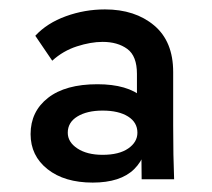

<svg xmlns="http://www.w3.org/2000/svg" viewBox="-20 -727 451 408"><path d="M281 -346 280 -453 271 -482V-570Q271 -608 250.5 -623Q230 -638 198 -638Q173 -638 143.5 -628.5Q114 -619 91 -598L55 -651Q80 -678 120 -692.5Q160 -707 203 -707Q267 -707 307.5 -673Q348 -639 348 -574V-460Q348 -428 348.5 -399Q349 -370 350 -346ZM177 -339Q117 -339 81 -367.5Q45 -396 45 -442Q45 -490 82 -519Q119 -548 187 -548Q251 -548 283.5 -520Q316 -492 316 -446H294Q294 -396 265 -367.5Q236 -339 177 -339ZM198 -398Q233 -398 252.5 -411.5Q272 -425 272 -445Q272 -467 252 -479.5Q232 -492 198 -492Q165 -492 144.5 -479.5Q124 -467 124 -445Q124 -425 144.5 -411.5Q165 -398 198 -398Z"/></svg>

Font: SUSE Thin Medium
Style: Regular
Weight: 500
Version: Version 1.000